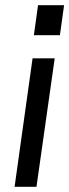

<svg xmlns="http://www.w3.org/2000/svg" viewBox="-20 -717 266 737"><path d="M36 0 105 -493H190L120 0ZM110 -582 126 -697H226L210 -582Z"/></svg>

Font: Hanken Grotesk
Style: Italic
Weight: 400
Italic angle: -8°
Designer: Alfredo Marco Pradil
Foundry: Hanken Design Co.
Version: Version 3.013